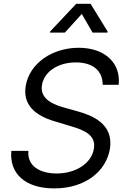

<svg xmlns="http://www.w3.org/2000/svg" viewBox="-20 -992 674 1024"><path d="M553.3 -818.2 554 -823.9 463.1 -971.6H386.4L247.2 -823.9L246.4 -818.2H326L416.2 -917.6L473.7 -818.2ZM612.9 -539.8C625.4 -654.8 540.1 -737.2 399.9 -737.2C260.3 -737.2 138.1 -656.2 117.2 -534.1C101.2 -436.1 162.3 -377.8 270.6 -345.2L355.8 -319.6C429.3 -298.3 493.3 -271.3 480.8 -198.9C467.7 -119.3 382.5 -66.8 282 -66.8C195 -66.8 123.9 -105.1 131.4 -187.5H40.5C28.8 -68.2 112.6 12.8 269.2 12.8C436.4 12.8 545.8 -79.5 566.1 -197.4C588.4 -333.8 466.3 -377.8 395.6 -397.7L324.6 -417.6C273.1 -431.8 190.7 -460.2 203.8 -538.4C214.8 -608 287.3 -659.1 384.2 -659.1C471.9 -659.1 527.3 -617.9 527.7 -539.8Z"/></svg>

Font: Riot Sans 2.0
Style: Italic
Weight: 400
Italic angle: -9.39999°
Designer: Rasmus Andersson
Foundry: rsms
Version: Version 3.006;hotconv 1.0.109;makeotfexe 2.5.65596